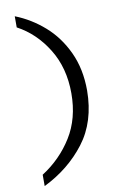

<svg xmlns="http://www.w3.org/2000/svg" viewBox="-103 -855 651 1069"><g transform="rotate(-10 222.5 -320.0)"><path d="M60 160V96Q166 28 231 -76.5Q296 -181 296 -323Q296 -467 229.5 -574.5Q163 -682 60 -737V-800Q149 -765 222.5 -700.5Q296 -636 340.5 -540.5Q385 -445 385 -323Q384 -147 293.5 -28.5Q203 90 60 160Z"/></g></svg>

Font: Goli
Style: Regular
Weight: 400
Designer: jaikishan Patel
Foundry: MagicType
Version: Version 1.000